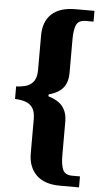

<svg xmlns="http://www.w3.org/2000/svg" viewBox="-59 -797 512 959"><g transform="rotate(5 196.5 -317.5)"><path d="M280 125Q201 125 160.5 85Q120 45 120 -24V-194Q120 -232 106.5 -251.5Q93 -271 70 -278.5Q47 -286 18 -287V-350Q47 -351 70 -358.5Q93 -366 106.5 -385.5Q120 -405 120 -442V-614Q120 -684 160.5 -722Q201 -760 280 -760H375V-706H337Q300 -706 289 -681.5Q278 -657 278 -610V-440Q278 -395 256 -366.5Q234 -338 183 -324V-315Q233 -300 255.5 -271Q278 -242 278 -197V-26Q278 20 289 45Q300 70 337 70H375V125Z"/></g></svg>

Font: Noto Serif Thai Condensed ExtraBold
Style: Regular
Weight: 800
Width: 3
Designer: Monotype Design Team
Foundry: Monotype Imaging Inc.
Version: Version 2.002; ttfautohint (v1.8.4.7-5d5b)